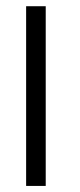

<svg xmlns="http://www.w3.org/2000/svg" viewBox="-20 -612 264 632"><path d="M66 0H130.5V-591.5H66Z"/></svg>

Font: Anybody SemiExpanded Light
Style: Regular
Weight: 300
Width: 6
Version: Version 1.113;gftools[0.9.25]